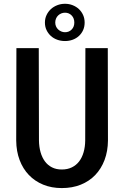

<svg xmlns="http://www.w3.org/2000/svg" viewBox="-20 -959 640 989"><path d="M535.2 -710.9 536.1 -234.9Q535.6 -180.2 518.6 -135Q501.5 -89.8 470.7 -57.6Q439.9 -25.4 396.2 -7.8Q352.5 9.8 298.3 9.8Q245.6 9.8 202.6 -7.8Q159.7 -25.4 128.9 -57.4Q98.1 -89.4 81.1 -134.5Q64 -179.7 63.5 -234.9L64.5 -710.9H179.7L180.7 -234.9Q181.2 -202.1 189 -174.8Q196.8 -147.5 211.4 -127.7Q226.1 -107.9 247.8 -96.9Q269.5 -85.9 298.3 -85.9Q327.6 -85.9 350.1 -96.9Q372.6 -107.9 387.7 -127.7Q402.8 -147.5 410.6 -174.8Q418.5 -202.1 418.9 -234.9L419.9 -710.9ZM211.4 -842.8Q211.4 -863.8 219.7 -881.3Q228 -898.9 241.9 -911.9Q255.9 -924.8 274.7 -932.1Q293.5 -939.5 314.9 -939.5Q335.9 -939.5 354.5 -932.1Q373 -924.8 386.7 -911.9Q400.4 -898.9 408.2 -881.3Q416 -863.8 416 -842.8Q416 -821.3 408.2 -804Q400.4 -786.6 386.7 -773.9Q373 -761.2 354.5 -754.4Q335.9 -747.6 314.9 -747.6Q293.5 -747.6 274.7 -754.4Q255.9 -761.2 241.9 -773.9Q228 -786.6 219.7 -804Q211.4 -821.3 211.4 -842.8ZM264.6 -842.8Q264.6 -832 268.6 -823Q272.5 -814 279.5 -807.4Q286.6 -800.8 295.7 -796.9Q304.7 -793 314.9 -793Q335.4 -793 349.1 -806.9Q362.8 -820.8 362.8 -842.8Q362.8 -865.2 349.1 -879.4Q335.4 -893.6 314.9 -893.6Q304.7 -893.6 295.7 -889.9Q286.6 -886.2 279.5 -879.4Q272.5 -872.6 268.6 -863.3Q264.6 -854 264.6 -842.8Z"/></svg>

Font: Roboto Mono
Style: Regular
Weight: 500
Designer: Google
Version: Version 2.000986; 2015; ttfautohint (v1.3)